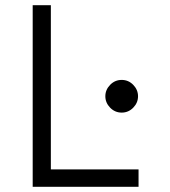

<svg xmlns="http://www.w3.org/2000/svg" viewBox="-20 -720 656 740"><path d="M106 -700H176V-67H514V0H106ZM386 -349Q386 -374 404.5 -393Q423 -412 449 -412Q475 -412 493.5 -393Q512 -374 512 -349Q512 -324 493.5 -305Q475 -286 449 -286Q423 -286 404.5 -305Q386 -324 386 -349Z"/></svg>

Font: Overpass Mono Light
Style: Regular
Weight: 300
Monospace: yes
Designer: Delve Withrington, Dave Bailey
Foundry: Delve Fonts
Version: Version 1.000;DELV;Overpass